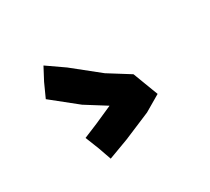

<svg xmlns="http://www.w3.org/2000/svg" viewBox="-109 -770 965 884"><g transform="rotate(-30 373.5 -328.0)"><path d="M199.2 -590.8 164.1 -524.4 130.9 -451.2 262.7 -345.7 370.1 -278.3 275.4 -236.3 200.2 -205.1 228.5 -133.8 252.9 -64.5 360.4 -104.5 503.9 -165 588.9 -214.8 562.5 -284.2 538.1 -348.6 425.8 -418.9 289.1 -528.3Z"/></g></svg>

Font: MaokenAssortedSans-Lite
Style: Lite
Weight: 400
Version: Version 1.400